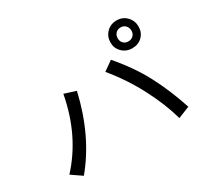

<svg xmlns="http://www.w3.org/2000/svg" viewBox="-143 -1017 1286 1188"><g transform="rotate(-30 500.0 -423.5)"><path d="M71.3 -108.4Q239.3 -291 289.1 -560.5L371.1 -534.2Q305.7 -250 145.5 -57.6ZM582 -547.9 649.4 -595.7Q748 -481.4 810.1 -364.3Q872.1 -247.1 918.9 -104.5L835.9 -71.3Q804.7 -184.6 739.7 -310.1Q674.8 -435.5 582 -547.9ZM752 -688.5Q752 -667 765.6 -653.3Q779.3 -639.6 800.8 -639.6Q821.3 -639.6 835.4 -652.8Q849.6 -666 849.6 -688.5Q849.6 -710 835.9 -724.6Q822.3 -739.3 800.8 -739.3Q779.3 -739.3 765.6 -725.1Q752 -710.9 752 -688.5ZM700.2 -688.5Q700.2 -730.5 728.5 -759.8Q756.8 -789.1 800.8 -789.1Q843.8 -789.1 872.1 -759.8Q900.4 -730.5 900.4 -688.5Q900.4 -646.5 872.6 -618.7Q844.7 -590.8 800.8 -590.8Q757.8 -590.8 729 -619.1Q700.2 -647.5 700.2 -688.5Z"/></g></svg>

Font: Gothic A1 Medium
Style: Regular
Weight: 500
Designer: HanYang I&C Co.,Ltd.
Foundry: HanYang I&C Co.,Ltd.
Version: Version 2.50